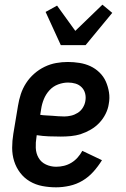

<svg xmlns="http://www.w3.org/2000/svg" viewBox="-20 -793 540 821"><path d="M220 8Q190 8 161 2.5Q132 -3 107.5 -17.5Q83 -32 66 -54.5Q49 -77 40.5 -104Q32 -131 32 -161Q32 -191 37 -221L57 -341Q61 -366 69 -390.5Q77 -415 91.5 -437.5Q106 -460 126.5 -478Q147 -496 171 -507.5Q195 -519 220 -523.5Q245 -528 270 -528Q295 -528 320 -524Q345 -520 366.5 -510Q388 -500 405.5 -483Q423 -466 432.5 -444.5Q442 -423 446 -398.5Q450 -374 445 -348Q442 -327 431.5 -306Q421 -285 405 -268Q389 -251 368.5 -239Q348 -227 326.5 -220Q305 -213 283 -211Q261 -209 240 -209Q214 -209 188.5 -210Q163 -211 137 -215L136 -207Q132 -184 133 -160.5Q134 -137 145 -118Q156 -99 176.5 -89.5Q197 -80 220 -80Q237 -80 253.5 -84Q270 -88 285 -97Q300 -106 312 -119.5Q324 -133 332 -148L416 -108Q400 -82 379.5 -59Q359 -36 333 -20.5Q307 -5 277.5 1.5Q248 8 220 8ZM255 -295Q269 -295 284 -298.5Q299 -302 312.5 -310.5Q326 -319 334.5 -333Q343 -347 345 -361Q348 -378 344 -393.5Q340 -409 329 -420Q318 -431 303 -435.5Q288 -440 271 -440Q250 -440 228.5 -432Q207 -424 191.5 -407Q176 -390 167.5 -369Q159 -348 156 -327L152 -302Q164 -300 177 -299.5Q190 -299 203 -298Q216 -297 229 -296Q242 -295 255 -295ZM240 -600 175 -742 224 -769 302 -661 418 -773 460 -738 346 -600Z"/></svg>

Font: Iosevka Curly Slab Semibold
Style: Italic
Weight: 600
Italic angle: -9°
Monospace: yes
Designer: Belleve Invis
Foundry: Belleve Invis
Version: Version 22.1.2; ttfautohint (v1.8.4)